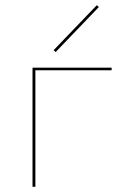

<svg xmlns="http://www.w3.org/2000/svg" viewBox="-20 -718 473 738"><path d="M194 -518 186 -525 352 -698 360 -691ZM409 -448H116V0H105V-458H409Z"/></svg>

Font: Ysabeau SC Hairline
Style: Regular
Weight: 100
Designer: Christian Thalmann (Catharsis Fonts)
Version: Version 0.003